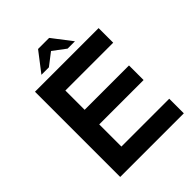

<svg xmlns="http://www.w3.org/2000/svg" viewBox="-249 -1032 1163 1163"><g transform="rotate(-45 332.5 -450.0)"><path d="M89.8 0V-730H634.8V-605H225.1V-439.9H605V-314.9H225.1V-125H634.8V0ZM286.1 -899.9H380.9L477.1 -774.9H414.1L333 -835.9L253.9 -774.9H189.9Z"/></g></svg>

Font: Miedinger*
Style: Bold
Weight: 700
Version: Version 001.000